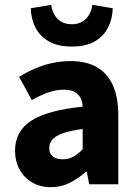

<svg xmlns="http://www.w3.org/2000/svg" viewBox="-20 -760 567 792"><path d="M190 12Q145 12 111.5 -8Q78 -28 60 -62Q42 -96 42 -138Q42 -218 108 -261.5Q174 -305 321 -320Q320 -342 311.5 -357.5Q303 -373 286 -381.5Q269 -390 243 -390Q212 -390 180 -379Q148 -368 111 -347L59 -443Q91 -463 125 -477.5Q159 -492 195.5 -500Q232 -508 271 -508Q335 -508 378.5 -483.5Q422 -459 445 -409.5Q468 -360 468 -283V0H348L338 -51H334Q302 -23 267 -5.5Q232 12 190 12ZM239 -103Q264 -103 283 -114Q302 -125 321 -144V-228Q269 -221 238.5 -210Q208 -199 195.5 -183.5Q183 -168 183 -149Q183 -126 198.5 -114.5Q214 -103 239 -103ZM276 -568Q219 -568 182 -589Q145 -610 126.5 -646Q108 -682 107 -726L191 -740Q194 -718 204 -700Q214 -682 232 -671Q250 -660 276 -660Q302 -660 320 -671Q338 -682 348 -700Q358 -718 361 -740L445 -726Q444 -682 425.5 -646Q407 -610 370.5 -589Q334 -568 276 -568Z"/></svg>

Font: Source Sans 3
Style: Bold
Weight: 700
Designer: Paul D. Hunt
Foundry: Adobe
Version: Version 3.052;hotconv 1.1.0;makeotfexe 2.6.0